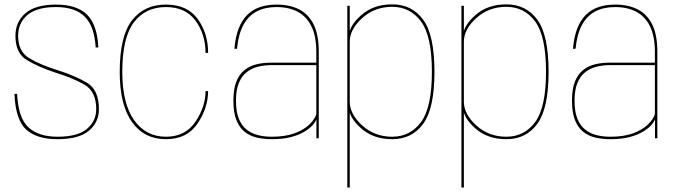

<svg xmlns="http://www.w3.org/2000/svg" viewBox="-20 -618 3024 858"><path d="M237 4Q332 4 377 -33.5Q422 -71 422 -130.5Q422 -217 368.2 -248.5Q314.5 -280 237 -304.5Q161 -328 111 -357.8Q61 -387.5 61 -458Q61 -516 103 -551.2Q145 -586.5 230 -586.5Q316.5 -586.5 359.5 -542.8Q402.5 -499 407.5 -406H419.5Q414.5 -507.5 369 -552.5Q323.5 -597.5 230 -597.5Q139 -597.5 94 -559Q49 -520.5 49 -458Q49 -380.5 99.5 -350Q150 -319.5 226 -294Q303.5 -270.5 356.8 -240Q410 -209.5 410 -130.5Q410 -77 368.5 -42Q327 -7 237 -7Q152.5 -7 107 -49Q61.5 -91 56.5 -198.5H44.5Q49.5 -82.5 96.8 -39.2Q144 4 237 4Z M721.5 4Q816 4 863 -66.2Q910 -136.5 910 -211H898.5Q898.5 -141.5 853.5 -74.2Q808.5 -7 721.5 -7Q632 -7 579.2 -81.2Q526.5 -155.5 526.5 -296.5Q526.5 -450.5 578.5 -518.5Q630.5 -586.5 721.5 -586.5Q809 -586.5 853.8 -525.5Q898.5 -464.5 898.5 -381.5H910Q910 -469.5 863.2 -533.5Q816.5 -597.5 721.5 -597.5Q624.5 -597.5 569.8 -527Q515 -456.5 515 -296.5Q515 -149.5 569.8 -72.8Q624.5 4 721.5 4Z M1194 4Q1243.5 4 1279.2 -5.2Q1315 -14.5 1339 -28.8Q1363 -43 1376.5 -58Q1390 -73 1394 -85V0H1404.5V-387Q1404.5 -462 1381.8 -508.2Q1359 -554.5 1316.8 -576Q1274.5 -597.5 1215.5 -597.5Q1175 -597.5 1142.2 -586.5Q1109.5 -575.5 1085.5 -552Q1061.5 -528.5 1046.8 -491Q1032 -453.5 1027.5 -400H1039Q1045.5 -466 1068 -507Q1090.5 -548 1127.8 -567.2Q1165 -586.5 1215.5 -586.5Q1270.5 -586.5 1310.2 -565.5Q1350 -544.5 1371.8 -500.2Q1393.5 -456 1393.5 -386V-338H1191Q1157 -338 1126.5 -330.8Q1096 -323.5 1072.8 -305Q1049.5 -286.5 1036.2 -253.5Q1023 -220.5 1023 -168.5Q1023 -115.5 1036.2 -81.8Q1049.5 -48 1073 -29.2Q1096.5 -10.5 1127.5 -3.2Q1158.5 4 1194 4ZM1194.5 -7Q1162.5 -7 1133.8 -14Q1105 -21 1082.5 -38.5Q1060 -56 1047.2 -87.5Q1034.5 -119 1034.5 -168.5Q1034.5 -217 1047.8 -248.2Q1061 -279.5 1083.5 -296.5Q1106 -313.5 1134.2 -320.2Q1162.5 -327 1192.5 -327H1393.5V-107Q1386 -84.5 1362 -61.2Q1338 -38 1296.5 -22.5Q1255 -7 1194.5 -7Z M1532 220H1543V-481.5V-592H1532ZM1733 4Q1821 4 1871.2 -64.8Q1921.5 -133.5 1921.5 -297Q1921.5 -461 1871.2 -529.8Q1821 -598.5 1733 -598.5Q1648.5 -598.5 1594.2 -550.2Q1540 -502 1540 -459L1543 -432Q1543 -487 1598.5 -537.2Q1654 -587.5 1732.5 -587.5Q1813 -587.5 1861.5 -522Q1910 -456.5 1910 -297Q1910 -138 1861.5 -72.5Q1813 -7 1732.5 -7Q1654 -7 1598.5 -57.5Q1543 -108 1543 -163L1540 -135.5Q1540 -92.5 1594.2 -44.2Q1648.5 4 1733 4Z M2042 220H2053V-481.5V-592H2042ZM2243 4Q2331 4 2381.2 -64.8Q2431.5 -133.5 2431.5 -297Q2431.5 -461 2381.2 -529.8Q2331 -598.5 2243 -598.5Q2158.5 -598.5 2104.2 -550.2Q2050 -502 2050 -459L2053 -432Q2053 -487 2108.5 -537.2Q2164 -587.5 2242.5 -587.5Q2323 -587.5 2371.5 -522Q2420 -456.5 2420 -297Q2420 -138 2371.5 -72.5Q2323 -7 2242.5 -7Q2164 -7 2108.5 -57.5Q2053 -108 2053 -163L2050 -135.5Q2050 -92.5 2104.2 -44.2Q2158.5 4 2243 4Z M2707 4Q2756.5 4 2792.2 -5.2Q2828 -14.5 2852 -28.8Q2876 -43 2889.5 -58Q2903 -73 2907 -85V0H2917.5V-387Q2917.5 -462 2894.8 -508.2Q2872 -554.5 2829.8 -576Q2787.5 -597.5 2728.5 -597.5Q2688 -597.5 2655.2 -586.5Q2622.5 -575.5 2598.5 -552Q2574.5 -528.5 2559.8 -491Q2545 -453.5 2540.5 -400H2552Q2558.5 -466 2581 -507Q2603.5 -548 2640.8 -567.2Q2678 -586.5 2728.5 -586.5Q2783.5 -586.5 2823.2 -565.5Q2863 -544.5 2884.8 -500.2Q2906.5 -456 2906.5 -386V-338H2704Q2670 -338 2639.5 -330.8Q2609 -323.5 2585.8 -305Q2562.5 -286.5 2549.2 -253.5Q2536 -220.5 2536 -168.5Q2536 -115.5 2549.2 -81.8Q2562.5 -48 2586 -29.2Q2609.5 -10.5 2640.5 -3.2Q2671.5 4 2707 4ZM2707.5 -7Q2675.5 -7 2646.8 -14Q2618 -21 2595.5 -38.5Q2573 -56 2560.2 -87.5Q2547.5 -119 2547.5 -168.5Q2547.5 -217 2560.8 -248.2Q2574 -279.5 2596.5 -296.5Q2619 -313.5 2647.2 -320.2Q2675.5 -327 2705.5 -327H2906.5V-107Q2899 -84.5 2875 -61.2Q2851 -38 2809.5 -22.5Q2768 -7 2707.5 -7Z"/></svg>

Font: Anybody Thin
Style: Regular
Weight: 100
Designer: Tyler Finck
Foundry: Etcetera Type Company
Version: Version 1.114;gftools[0.9.25]